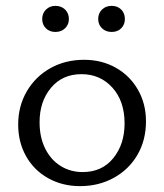

<svg xmlns="http://www.w3.org/2000/svg" viewBox="-20 -627 559 655"><path d="M42 -202Q42 -265 71.5 -315.5Q101 -366 152 -394.5Q203 -423 267 -423Q327 -423 375 -396Q423 -369 450.5 -321Q478 -273 478 -213Q478 -149 449 -99Q420 -49 368.5 -20.5Q317 8 253 8Q193 8 144.5 -19Q96 -46 69 -94Q42 -142 42 -202ZM262 -40Q328 -40 366.5 -87.5Q405 -135 405 -206Q405 -282 363.5 -328Q322 -374 258 -374Q193 -374 154 -327.5Q115 -281 115 -210Q115 -159 134 -120.5Q153 -82 186.5 -61Q220 -40 262 -40ZM169 -607Q189 -607 202 -594.5Q215 -582 215 -562Q215 -543 202 -530.5Q189 -518 169 -518Q149 -518 136.5 -530.5Q124 -543 124 -562Q124 -582 137 -594.5Q150 -607 169 -607ZM361 -607Q381 -607 393.5 -594.5Q406 -582 406 -562Q406 -543 393.5 -530.5Q381 -518 361 -518Q341 -518 328 -530.5Q315 -543 315 -562Q315 -582 328 -594.5Q341 -607 361 -607Z"/></svg>

Font: QiushuiShotai Bright
Style: Regular
Weight: 400
Designer: Christian Thalmann (Catharsis Fonts)
Version: Version 1.250;